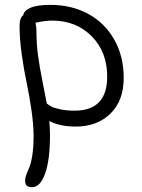

<svg xmlns="http://www.w3.org/2000/svg" viewBox="-20 -550 590 795"><path d="M112.8 225.1Q97.7 225.1 90.8 218.8Q84 212.4 84 196.8Q84 186.5 89.4 172.1Q94.7 157.7 101.6 142.3Q108.4 127 113.8 92.8Q119.1 58.6 119.1 14.2Q119.1 -33.2 110.1 -95.2Q101.1 -157.2 90.1 -208.5Q79.1 -259.8 70.1 -324.5Q61 -389.2 61 -441.9Q61 -476.1 76.2 -486.8Q79.1 -506.3 106.7 -518.1Q134.3 -529.8 189 -529.8Q275.4 -529.8 344 -493.2Q412.6 -456.5 452.4 -387.2Q492.2 -317.9 492.2 -227.1Q492.2 -132.8 437 -79.3Q381.8 -25.9 293.9 -25.9Q229 -25.9 184.1 -48.8Q187 -20.5 187 9.8Q187 112.8 166.7 168.9Q146.5 225.1 112.8 225.1ZM130.9 -419.9Q130.9 -370.1 137.2 -322Q143.6 -273.9 156.7 -208.5Q169.9 -143.1 173.8 -121.1Q186.5 -112.3 194.6 -107.9Q202.6 -103.5 228.3 -97.7Q253.9 -91.8 289.1 -91.8Q423.8 -91.8 423.8 -232.9Q423.8 -335.4 359.4 -400.1Q294.9 -464.8 195.8 -464.8Q169.9 -464.8 127 -456.1Q130.9 -436.5 130.9 -419.9Z"/></svg>

Font: Shantell Sans Bouncy
Style: Regular
Weight: 300
Designer: Stephen Nixon, Anya Danilova, Shantell Martin
Foundry: Arrow Type
Version: Version 1.006;[9816181b4]